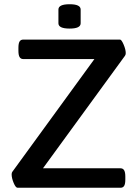

<svg xmlns="http://www.w3.org/2000/svg" viewBox="-20 -887 656 907"><path d="M35 -63Q35 -71 38 -75L426 -608H90Q78 -608 72.5 -617.5Q67 -627 67 -647V-661Q67 -682 72.5 -691Q78 -700 90 -700H547Q554 -700 564 -676.5Q574 -653 574 -636Q574 -628 570 -623L183 -92H549Q561 -92 566.5 -82.5Q572 -73 572 -53V-39Q572 -18 566.5 -9Q561 0 549 0H63Q54 0 44.5 -23Q35 -46 35 -63ZM256 -777V-842Q256 -867 309 -867Q361 -867 361 -842V-777Q361 -752 309 -752Q256 -752 256 -777Z"/></svg>

Font: Asap-Medium
Style: Regular
Weight: 500
Designer: Pablo Cosgaya
Foundry: Omnibus-Type
Version: Version 2.000; ttfautohint (v1.8)